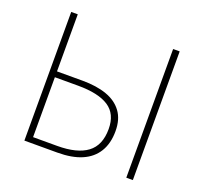

<svg xmlns="http://www.w3.org/2000/svg" viewBox="-125 -872 1081 1018"><g transform="rotate(20 416.0 -363.0)"><path d="M110 0V-726H147V-404H291Q370 -404 427 -384Q484 -364 515.5 -321.5Q547 -279 547 -212Q547 -143 518 -95.5Q489 -48 433.5 -24Q378 0 296 0ZM147 -33H283Q395 -33 452 -75.5Q509 -118 509 -210Q509 -295 451 -333Q393 -371 278 -371H147ZM685 0V-726H722V0Z"/></g></svg>

Font: Noto Sans TC
Style: Regular
Weight: 100
Designer: Ryoko NISHIZUKA 西塚涼子 (kana, bopomofo & ideographs); Paul D. Hunt (Latin, Greek & Cyrillic); Sandoll Communications 산돌커뮤니
Foundry: Adobe
Version: Version 2.004;hotconv 1.0.118;makeotfexe 2.5.65603